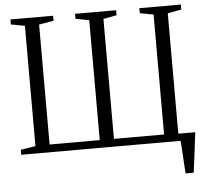

<svg xmlns="http://www.w3.org/2000/svg" viewBox="-60 -807 1127 1051"><g transform="rotate(-5 503.5 -281.5)"><path d="M917.5 180Q915.5 156.5 914 131.5Q912.5 106.5 911.2 82.2Q910 58 908.5 36.5Q907 15 905 -1L867.5 -40H989.5Q987 -19 984.2 3Q981.5 25 978.8 47.5Q976 70 973.2 92.5Q970.5 115 967.5 137Q964.5 159 962 180ZM30 0V-27.5L111.5 -40.5V-701.5L35.5 -715.5V-743H270V-715.5L189.5 -701.5V-42.5H465V-701.5L390.5 -715.5V-743H616.5V-715.5L543 -701.5V-42.5H818.5V-701.5L744 -715.5V-743H972V-715.5L896.5 -701.5V-41L977 -27.5V0Z"/></g></svg>

Font: Merriweather 96pt Light
Style: Regular
Weight: 300
Version: Version 2.100